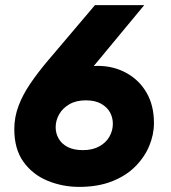

<svg xmlns="http://www.w3.org/2000/svg" viewBox="-20 -720 669 752"><path d="M290 12Q225 12 166.5 -12Q108 -36 72 -86Q36 -136 36 -214Q36 -261 52.5 -305Q69 -349 99 -393Q129 -437 168 -483L352 -700H545L322 -431L318 -458Q329 -460 340 -461Q351 -462 362 -462Q424 -462 474.5 -434.5Q525 -407 554 -357Q583 -307 583 -238Q583 -193 564.5 -148.5Q546 -104 509.5 -67.5Q473 -31 418 -9.5Q363 12 290 12ZM305 -132Q343 -132 369.5 -147Q396 -162 409 -185.5Q422 -209 422 -235Q422 -260 410.5 -280.5Q399 -301 375.5 -314Q352 -327 316 -327Q278 -327 251.5 -311.5Q225 -296 211.5 -272Q198 -248 198 -221Q198 -198 209.5 -177.5Q221 -157 244.5 -144.5Q268 -132 305 -132Z"/></svg>

Font: MuseoModerno
Style: Bold Italic
Weight: 700
Italic angle: -9°
Designer: Pablo Cosgaya, Héctor Gatti, Marcela Romero, and the Authors of The MuseoModerno Project.
Foundry: Omnibus-Type Team
Version: Version 1.003